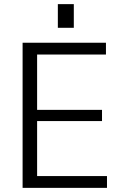

<svg xmlns="http://www.w3.org/2000/svg" viewBox="-20 -906 585 926"><path d="M143 -57H496V0H89V-700H491V-643H143L159 -688V-349L143 -376H472V-322H143L159 -349V-12ZM336 -886V-772H259V-886Z"/></svg>

Font: Pathway Extreme 28pt Light
Style: Regular
Weight: 300
Designer: Eduardo Rodriguez Tunni
Foundry: Eduardo Rodriguez Tunni
Version: Version 1.001;gftools[0.9.26]